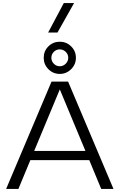

<svg xmlns="http://www.w3.org/2000/svg" viewBox="-20 -1232 780 1252"><path d="M720 0H640L562 -188H178L100 0H20L316 -700H424ZM537 -248 370 -649 203 -248ZM265 -855Q265 -899 295.5 -929.5Q326 -960 370 -960Q413 -960 444 -929.5Q475 -899 475 -855Q475 -812 444 -781Q413 -750 370 -750Q326 -750 295.5 -781Q265 -812 265 -855ZM425 -855Q425 -878 408.5 -894Q392 -910 370 -910Q347 -910 331 -894Q315 -878 315 -855Q315 -833 331 -816.5Q347 -800 370 -800Q392 -800 408.5 -816.5Q425 -833 425 -855ZM396 -1212H463L355 -1020H294Z"/></svg>

Font: Goli Light
Style: Regular
Weight: 300
Designer: jaikishan Patel
Foundry: MagicType
Version: Version 1.000